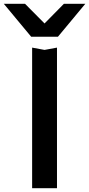

<svg xmlns="http://www.w3.org/2000/svg" viewBox="-99 -819 466 1004"><path d="M69 -570 134 -558 199 -570V165H69ZM204 -627H64L-79 -799H32L162 -668H106L235 -799H347Z"/></svg>

Font: Bounded
Style: Regular
Weight: 400
Designer: Vlad Churkin
Version: Version 1.0